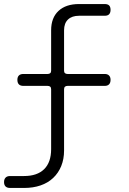

<svg xmlns="http://www.w3.org/2000/svg" viewBox="-20 -750 640 950"><path d="M297 -308V-5Q297 37 283 71.5Q269 106 243 130.5Q217 155 180.5 167.5Q144 180 99 180H30Q15 180 7.5 172.5Q0 165 0 151Q0 137 7.5 129Q15 121 30 121H99Q164 121 198.5 87Q233 53 233 -12V-308Q233 -317 228.5 -321Q224 -325 216 -325H96Q81 -325 73.5 -332.5Q66 -340 66 -355Q66 -369 73.5 -376.5Q81 -384 96 -384H216Q224 -384 228.5 -388Q233 -392 233 -400V-600Q233 -662 269.5 -696Q306 -730 371 -730H498Q513 -730 520 -723Q527 -716 527 -701Q527 -687 520 -679.5Q513 -672 498 -672H371Q336 -672 316.5 -653.5Q297 -635 297 -600V-400Q297 -392 301.5 -388Q306 -384 314 -384H498Q512 -384 519.5 -376.5Q527 -369 527 -355Q527 -340 519.5 -332.5Q512 -325 498 -325H314Q306 -325 301.5 -321Q297 -317 297 -308Z"/></svg>

Font: Maple Mono ExtraLight
Style: Regular
Weight: 275
Monospace: yes
Designer: subframe7536
Version: Version 7.000